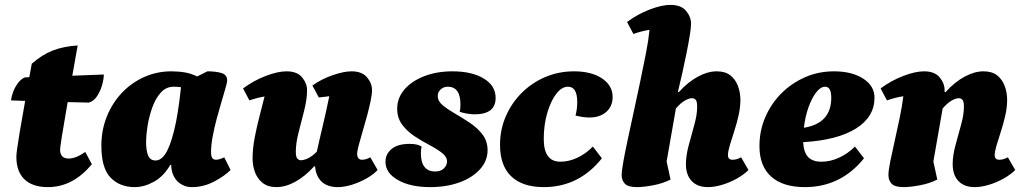

<svg xmlns="http://www.w3.org/2000/svg" viewBox="-20 -754 4208 786"><path d="M176 12Q113 12 80 -20Q47 -52 47 -112Q47 -122 50 -144Q53 -166 60.5 -212Q68 -258 83 -341L25 -343Q30 -377 46 -403Q62 -429 81 -437L100 -438Q105 -463 110 -493Q152 -530 195.5 -547Q239 -564 298 -568Q286 -501 276 -444L405 -449Q405 -431 398 -406Q391 -381 377.5 -360.5Q364 -340 344 -334L257 -336Q226 -158 226 -142Q226 -105 261 -105Q291 -105 329 -132L356 -82Q279 12 176 12Z M532 12Q470 12 432.5 -27Q395 -66 395 -157Q395 -222 417.5 -277.5Q440 -333 479.5 -374.5Q519 -416 571 -439Q623 -462 681 -462Q711 -462 737 -457.5Q763 -453 787 -441L829 -462Q864 -462 887 -455Q910 -448 910 -424Q910 -418 903.5 -394.5Q897 -371 887 -338Q877 -305 867 -267.5Q857 -230 850.5 -194.5Q844 -159 844 -132Q844 -113 849.5 -106.5Q855 -100 865 -100Q870 -100 879 -102.5Q888 -105 898 -110L924 -58Q899 -33 856 -10.5Q813 12 766 12Q746 12 731 5Q716 -2 705 -13Q681 -40 681 -79H677Q650 -32 610 -10Q570 12 532 12ZM578 -174Q578 -137 586.5 -117Q595 -97 617 -97Q639 -97 657.5 -125Q676 -153 692.5 -218.5Q709 -284 721 -397Q707 -399 691 -399Q659 -399 637 -373.5Q615 -348 602 -310Q589 -272 583.5 -235Q578 -198 578 -174Z M1111 12Q1077 12 1055.5 -5Q1034 -22 1024 -48.5Q1014 -75 1014 -105Q1014 -146 1023 -192.5Q1032 -239 1043.5 -282.5Q1055 -326 1063 -359Q1033 -354 1001 -343L975 -392Q1018 -424 1067.5 -443Q1117 -462 1153 -462Q1196 -462 1216.5 -437.5Q1237 -413 1237 -385Q1237 -348 1225.5 -302.5Q1214 -257 1202.5 -212.5Q1191 -168 1191 -133Q1191 -111 1197.5 -104.5Q1204 -98 1212 -98Q1224 -98 1241 -106Q1258 -114 1277 -133Q1286 -175 1300.5 -235.5Q1315 -296 1328 -360Q1318 -359 1307 -357.5Q1296 -356 1285 -355L1259 -404Q1297 -431 1342.5 -446.5Q1388 -462 1419 -462Q1462 -462 1482.5 -437.5Q1503 -413 1503 -385Q1503 -368 1497 -339.5Q1491 -311 1482 -277.5Q1473 -244 1463.5 -212.5Q1454 -181 1448 -157.5Q1442 -134 1442 -126Q1442 -100 1462 -100Q1478 -100 1496 -110L1526 -58Q1508 -39 1479.5 -23Q1451 -7 1420 2.5Q1389 12 1363 12Q1320 12 1296.5 -10.5Q1273 -33 1270 -73H1266Q1229 -32 1189 -10Q1149 12 1111 12Z M1741 12Q1660 12 1609 -17Q1558 -46 1558 -92Q1558 -123 1583 -144Q1608 -165 1657 -165Q1690 -165 1706 -154Q1703 -141 1703 -127Q1703 -52 1762 -52Q1784 -52 1797 -64.5Q1810 -77 1810 -93Q1810 -112 1789.5 -128Q1769 -144 1738.5 -160Q1708 -176 1677.5 -196Q1647 -216 1626.5 -243.5Q1606 -271 1606 -309Q1606 -353 1635.5 -387.5Q1665 -422 1716.5 -442Q1768 -462 1832 -462Q1912 -462 1960.5 -432.5Q2009 -403 2009 -353Q2009 -286 1923 -286Q1896 -286 1862 -296Q1865 -310 1865 -326Q1865 -399 1813 -399Q1796 -399 1784 -388Q1772 -377 1772 -361Q1772 -340 1792.5 -323Q1813 -306 1843.5 -288.5Q1874 -271 1904.5 -250.5Q1935 -230 1955.5 -203Q1976 -176 1976 -139Q1976 -95 1944.5 -60.5Q1913 -26 1860 -7Q1807 12 1741 12Z M2206 12Q2119 12 2073 -32Q2027 -76 2027 -161Q2027 -223 2050.5 -277.5Q2074 -332 2115.5 -373.5Q2157 -415 2212 -438.5Q2267 -462 2330 -462Q2401 -462 2444.5 -433Q2488 -404 2488 -357Q2488 -319 2462 -296Q2436 -273 2393 -273Q2368 -273 2336 -281Q2343 -306 2343 -337Q2343 -399 2305 -399Q2279 -399 2256.5 -369Q2234 -339 2220 -290.5Q2206 -242 2206 -185Q2206 -92 2274 -92Q2309 -92 2344 -108.5Q2379 -125 2407 -154L2444 -106Q2350 12 2206 12Z M2588 12Q2551 12 2538 -2Q2525 -16 2525 -37Q2525 -54 2532 -93.5Q2539 -133 2550.5 -186Q2562 -239 2575 -299.5Q2588 -360 2601 -421Q2614 -482 2624.5 -536.5Q2635 -591 2639 -632Q2607 -627 2573 -615L2547 -664Q2590 -696 2639.5 -715Q2689 -734 2725 -734Q2768 -734 2788.5 -709.5Q2809 -685 2809 -657Q2809 -642 2804 -610.5Q2799 -579 2791 -539Q2783 -499 2773.5 -456.5Q2764 -414 2755 -377H2759Q2796 -418 2836.5 -440Q2877 -462 2914 -462Q2949 -462 2970 -445.5Q2991 -429 3001 -402Q3011 -375 3011 -345Q3011 -315 3003.5 -281.5Q2996 -248 2985.5 -216Q2975 -184 2967.5 -158.5Q2960 -133 2960 -119Q2960 -100 2979 -100Q2996 -100 3014 -110L3044 -58Q3025 -39 2996.5 -23Q2968 -7 2936.5 2.5Q2905 12 2878 12Q2835 12 2811.5 -13Q2788 -38 2788 -82Q2788 -117 2799.5 -159.5Q2811 -202 2822.5 -243.5Q2834 -285 2834 -317Q2834 -340 2827.5 -346Q2821 -352 2813 -352Q2801 -352 2784 -342.5Q2767 -333 2747 -310L2709 -93L2725 -19Q2694 -3 2654 4.5Q2614 12 2588 12Z M3275 12Q3185 12 3137 -31Q3089 -74 3089 -156Q3089 -219 3113 -274.5Q3137 -330 3179 -372Q3221 -414 3276 -438Q3331 -462 3394 -462Q3468 -462 3514 -432Q3560 -402 3560 -354Q3560 -275 3483.5 -227.5Q3407 -180 3268 -172Q3270 -131 3288 -111.5Q3306 -92 3343 -92Q3379 -92 3415 -108.5Q3451 -125 3480 -154L3517 -106Q3422 12 3275 12ZM3358 -399Q3339 -399 3321 -375.5Q3303 -352 3289.5 -314Q3276 -276 3271 -231Q3383 -249 3383 -354Q3383 -399 3358 -399Z M3680 12Q3643 12 3630 -2Q3617 -16 3617 -37Q3617 -56 3624.5 -93Q3632 -130 3642.5 -176.5Q3653 -223 3663 -271Q3673 -319 3678 -360Q3645 -355 3611 -343L3585 -392Q3628 -424 3677.5 -443Q3727 -462 3763 -462Q3806 -462 3826.5 -437.5Q3847 -413 3847 -385V-377H3851Q3888 -418 3928.5 -440Q3969 -462 4006 -462Q4041 -462 4062 -445.5Q4083 -429 4093 -402Q4103 -375 4103 -345Q4103 -315 4095.5 -281.5Q4088 -248 4077.5 -216Q4067 -184 4059.5 -158.5Q4052 -133 4052 -119Q4052 -100 4071 -100Q4088 -100 4106 -110L4136 -58Q4117 -39 4088.5 -23Q4060 -7 4028.5 2.5Q3997 12 3970 12Q3927 12 3903.5 -13Q3880 -38 3880 -82Q3880 -117 3891.5 -159.5Q3903 -202 3914.5 -243.5Q3926 -285 3926 -317Q3926 -340 3919.5 -346Q3913 -352 3905 -352Q3893 -352 3876 -342.5Q3859 -333 3839 -310L3801 -93L3817 -19Q3786 -3 3746 4.5Q3706 12 3680 12Z"/></svg>

Font: Petrona Black
Style: Italic
Weight: 900
Italic angle: -9°
Designer: Ringo R. Seeber
Foundry: Ringo R. Seeber
Version: Version 2.001; ttfautohint (v1.8.3)